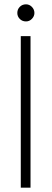

<svg xmlns="http://www.w3.org/2000/svg" viewBox="-20 -867 238 887"><path d="M76 0V-700H121V0ZM100 -768Q83 -768 71.5 -779.5Q60 -791 60 -807Q60 -824 71.5 -835.5Q83 -847 100 -847Q116 -847 127.5 -835Q139 -823 139 -807Q139 -792 127.5 -780Q116 -768 100 -768Z"/></svg>

Font: DM Sans 20pt ExtraLight
Style: Regular
Weight: 250
Version: Version 4.004;gftools[0.9.30]